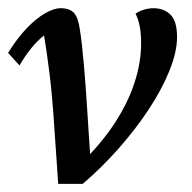

<svg xmlns="http://www.w3.org/2000/svg" viewBox="-20 -451 474 475"><path d="M124 3.9 114.3 -136.7Q109.4 -213.9 102.5 -269Q95.7 -324.2 88.9 -363.3Q56.6 -337.9 28.3 -289.1L0 -320.3Q22.5 -356.4 45.9 -380.9Q69.3 -405.3 91.3 -418Q113.3 -430.7 129.9 -430.7Q152.3 -430.7 163.1 -418.9Q173.8 -407.2 177.7 -377Q182.6 -346.7 187.5 -291Q192.4 -235.4 196.3 -170.9L204.1 -51.8L181.6 -47.9Q231.4 -96.7 264.2 -147Q296.9 -197.3 313 -247.1Q329.1 -296.9 329.1 -342.8Q329.1 -368.2 325.7 -385.7Q322.3 -403.3 315.4 -417Q324.2 -423.8 336.4 -427.2Q348.6 -430.7 359.4 -430.7Q385.7 -430.7 401.9 -414.6Q418 -398.4 418 -359.4Q418 -322.3 398.9 -275.4Q379.9 -228.5 347.2 -179.2Q314.5 -129.9 272.5 -82.5Q230.5 -35.2 184.6 3.9Z"/></svg>

Font: Crimson Pro ExtraLight Medium
Style: Italic
Weight: 500
Italic angle: -12°
Version: Version 1.002